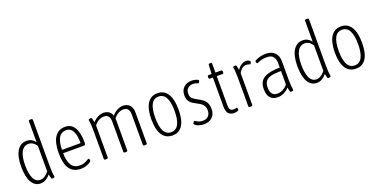

<svg xmlns="http://www.w3.org/2000/svg" viewBox="-22 -1514 4487 2286"><g transform="rotate(-20 2221.5 -371.5)"><path d="M215 6Q141 6 101.5 -63.5Q62 -133 62 -261Q62 -391 105.5 -460Q149 -529 227 -529Q261 -529 287 -514.5Q313 -500 334 -473V-738Q334 -752 355 -752H362Q384 -752 384 -738V-150Q384 -99 386.5 -71.5Q389 -44 391.5 -32Q394 -20 394 -15Q394 -8 383.5 -4.5Q373 -1 364 -1Q354 -1 350 -11Q346 -21 338 -62Q312 -30 281 -12Q250 6 215 6ZM224 -36Q254 -36 282 -54Q310 -72 334 -102V-426Q314 -456 289 -471.5Q264 -487 237 -487Q176 -487 144 -429Q112 -371 112 -261Q112 -151 140.5 -93.5Q169 -36 224 -36Z M725 6Q630 6 583.5 -59Q537 -124 537 -258Q537 -391 582 -460Q627 -529 715 -529Q792 -529 831.5 -463Q871 -397 871 -275Q871 -241 850 -241H586Q587 -139 621 -87.5Q655 -36 726 -36Q762 -36 786.5 -46Q811 -56 826 -66Q841 -76 847 -76Q853 -76 857 -66.5Q861 -57 861 -50Q861 -42 842.5 -28.5Q824 -15 793.5 -4.5Q763 6 725 6ZM587 -283H823Q823 -487 712 -487Q653 -487 621.5 -439Q590 -391 587 -283Z M1040 2Q1018 2 1018 -12V-373Q1018 -435 1013 -467.5Q1008 -500 1008 -509Q1008 -515 1018.5 -518.5Q1029 -522 1038 -522Q1048 -522 1052 -511Q1056 -500 1064 -459Q1088 -490 1125.5 -509.5Q1163 -529 1201 -529Q1237 -529 1266 -511.5Q1295 -494 1307 -454Q1333 -488 1371 -508.5Q1409 -529 1448 -529Q1499 -529 1530.5 -496Q1562 -463 1562 -402V-12Q1562 2 1540 2H1534Q1512 2 1512 -12V-398Q1512 -440 1493.5 -463Q1475 -486 1435 -486Q1408 -486 1383.5 -474.5Q1359 -463 1341 -446.5Q1323 -430 1314 -415Q1314 -410 1314.5 -405.5Q1315 -401 1315 -396V-12Q1315 2 1293 2H1287Q1265 2 1265 -12V-398Q1265 -440 1246.5 -463Q1228 -486 1189 -486Q1153 -486 1119 -465Q1085 -444 1068 -416V-12Q1068 2 1046 2Z M1885 6Q1800 6 1755.5 -61.5Q1711 -129 1711 -259Q1711 -390 1755.5 -459.5Q1800 -529 1885 -529Q1968 -529 2012 -460Q2056 -391 2056 -259Q2056 -129 2012.5 -61.5Q1969 6 1885 6ZM1883 -36Q2006 -36 2006 -261Q2006 -487 1883 -487Q1761 -487 1761 -261Q1761 -36 1883 -36Z M2285 9Q2251 9 2223.5 0.5Q2196 -8 2180 -19.5Q2164 -31 2164 -38Q2164 -44 2171.5 -55.5Q2179 -67 2184 -67Q2189 -67 2201.5 -59Q2214 -51 2234.5 -43Q2255 -35 2284 -35Q2328 -35 2353.5 -60.5Q2379 -86 2379 -130Q2379 -168 2365.5 -190.5Q2352 -213 2330 -227.5Q2308 -242 2283 -255Q2255 -268 2231 -284.5Q2207 -301 2192.5 -327Q2178 -353 2178 -395Q2178 -457 2216.5 -493.5Q2255 -530 2319 -530Q2350 -530 2377 -520.5Q2404 -511 2404 -501Q2404 -495 2397 -483.5Q2390 -472 2385 -472Q2380 -472 2364 -480Q2348 -488 2321 -488Q2279 -488 2253.5 -463.5Q2228 -439 2228 -397Q2228 -353 2253.5 -332.5Q2279 -312 2312 -295Q2342 -280 2368.5 -261Q2395 -242 2411.5 -211.5Q2428 -181 2428 -132Q2428 -67 2388.5 -29Q2349 9 2285 9Z M2664 6Q2622 6 2596 -19.5Q2570 -45 2570 -108V-478H2532Q2518 -478 2518 -496V-505Q2518 -523 2532 -523H2570L2576 -636Q2577 -650 2595 -650H2599Q2619 -650 2619 -636V-523H2692Q2706 -523 2706 -505V-496Q2706 -478 2692 -478H2619V-115Q2619 -69 2631.5 -53Q2644 -37 2674 -37Q2693 -37 2700.5 -40.5Q2708 -44 2713 -44Q2719 -44 2721.5 -33Q2724 -22 2724 -16Q2724 -5 2703 0.5Q2682 6 2664 6Z M2871 2Q2849 2 2849 -12V-373Q2849 -424 2846.5 -451Q2844 -478 2841.5 -490.5Q2839 -503 2839 -509Q2839 -515 2849.5 -518.5Q2860 -522 2869 -522Q2879 -522 2883 -511Q2887 -500 2895 -457Q2916 -490 2945.5 -509.5Q2975 -529 3006 -529Q3026 -529 3041.5 -521Q3057 -513 3057 -503Q3057 -493 3051.5 -483.5Q3046 -474 3041 -474Q3036 -474 3024.5 -479Q3013 -484 2991 -484Q2961 -484 2936.5 -463Q2912 -442 2899 -412V-12Q2899 2 2877 2Z M3220 7Q3092 7 3092 -141Q3092 -240 3161 -278.5Q3230 -317 3359 -317V-379Q3359 -421 3336 -453.5Q3313 -486 3255 -486Q3216 -486 3189.5 -479Q3163 -472 3147.5 -464.5Q3132 -457 3126 -457Q3120 -457 3116 -467.5Q3112 -478 3112 -485Q3112 -492 3134.5 -502.5Q3157 -513 3190 -521Q3223 -529 3256 -529Q3329 -529 3369 -489Q3409 -449 3409 -378V-149Q3409 -98 3411.5 -70.5Q3414 -43 3416.5 -31Q3419 -19 3419 -14Q3419 -7 3408.5 -3.5Q3398 0 3389 0Q3379 0 3375 -10.5Q3371 -21 3363 -62Q3338 -32 3299 -12.5Q3260 7 3220 7ZM3229 -35Q3266 -35 3301.5 -54.5Q3337 -74 3359 -104V-274Q3277 -274 3229.5 -261.5Q3182 -249 3162 -220Q3142 -191 3142 -142Q3142 -35 3229 -35Z M3714 6Q3640 6 3600.5 -63.5Q3561 -133 3561 -261Q3561 -391 3604.5 -460Q3648 -529 3726 -529Q3760 -529 3786 -514.5Q3812 -500 3833 -473V-738Q3833 -752 3854 -752H3861Q3883 -752 3883 -738V-150Q3883 -99 3885.5 -71.5Q3888 -44 3890.5 -32Q3893 -20 3893 -15Q3893 -8 3882.5 -4.5Q3872 -1 3863 -1Q3853 -1 3849 -11Q3845 -21 3837 -62Q3811 -30 3780 -12Q3749 6 3714 6ZM3723 -36Q3753 -36 3781 -54Q3809 -72 3833 -102V-426Q3813 -456 3788 -471.5Q3763 -487 3736 -487Q3675 -487 3643 -429Q3611 -371 3611 -261Q3611 -151 3639.5 -93.5Q3668 -36 3723 -36Z M4210 6Q4125 6 4080.5 -61.5Q4036 -129 4036 -259Q4036 -390 4080.5 -459.5Q4125 -529 4210 -529Q4293 -529 4337 -460Q4381 -391 4381 -259Q4381 -129 4337.5 -61.5Q4294 6 4210 6ZM4208 -36Q4331 -36 4331 -261Q4331 -487 4208 -487Q4086 -487 4086 -261Q4086 -36 4208 -36Z"/></g></svg>

Font: Asap Condensed ExtraLight
Style: Regular
Weight: 200
Width: 3
Designer: Pablo Cosgaya
Foundry: Omnibus-Type
Version: Version 3.001; ttfautohint (v1.8.4.7-5d5b)